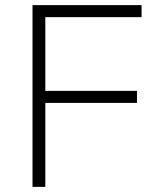

<svg xmlns="http://www.w3.org/2000/svg" viewBox="-20 -730 640 750"><path d="M107 0V-710H533V-663H157V-375H515V-328H157V0Z"/></svg>

Font: Geist Mono UltraLight
Style: Regular
Weight: 200
Monospace: yes
Designer: Basement.studio, Andrés Briganti, Mateo Zaragoza
Foundry: Basement.studio, Vercel, Andrés Briganti, Guido Ferreyra, Mateo Zaragoza
Version: Version 1.400; ttfautohint (v1.8.4.7-5d5b)